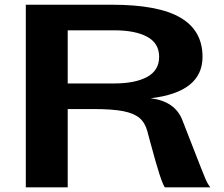

<svg xmlns="http://www.w3.org/2000/svg" viewBox="-20 -797 955 817"><path d="M89.8 -776.9H456.1Q653.8 -776.9 747.8 -721.9Q841.8 -667 841.8 -555.2Q841.8 -404.8 621.1 -378.9Q724.6 -366.2 755.9 -286.1Q773.4 -240.2 800.8 -170.9Q842.3 -64 853.3 -38.1Q864.3 -12.2 875 0H681.2Q664.6 -23.4 623 -179.2Q619.6 -191.4 617.7 -198.2Q615.7 -205.1 612.8 -216.8Q609.9 -228.5 606.9 -238.8Q597.2 -274.9 573.7 -294.9Q550.3 -314.9 504.2 -324Q458 -333 377.9 -333H268.1V0H89.8ZM268.1 -441.9H465.8Q555.2 -441.9 606.2 -469.7Q657.2 -497.6 657.2 -555.2Q657.2 -612.8 606.4 -640.4Q555.7 -668 465.8 -668H268.1Z"/></svg>

Font: Sporting Grotesque
Style: Bold
Weight: 700
Designer: Lucas LE BIHAN
Foundry: Lucas LE BIHAN
Version: Version 2.002;PS 2.2;hotconv 1.0.88;makeotf.lib2.5.647800